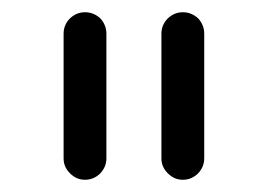

<svg xmlns="http://www.w3.org/2000/svg" viewBox="-20 -743 438 314"><path d="M119 -449C128.5 -449 137 -452.5 144 -459.5C150.5 -466.5 154 -474.5 154 -484C154 -484 154 -688 154 -688C154 -688 154 -688 154 -688C154 -697.5 150.5 -706 144 -713C137 -719.5 128.5 -723 119 -723C119 -723 119 -723 119 -723C109.5 -723 101.5 -719.5 94.5 -713C87.5 -706 84 -697.5 84 -688C84 -688 84 -484 84 -484C84 -484 84 -484 84 -484C84 -474.5 87.5 -466.5 94.5 -459.5C101.5 -452.5 109.5 -449 119 -449C119 -449 119 -449 119 -449ZM279 -449C288.5 -449 297 -452.5 304 -459.5C310.5 -466.5 314 -474.5 314 -484C314 -484 314 -688 314 -688C314 -688 314 -688 314 -688C314 -697.5 310.5 -706 304 -713C297 -719.5 288.5 -723 279 -723C279 -723 279 -723 279 -723C269.5 -723 261.5 -719.5 254.5 -713C247.5 -706 244 -697.5 244 -688C244 -688 244 -484 244 -484C244 -484 244 -484 244 -484C244 -474.5 247.5 -466.5 254.5 -459.5C261.5 -452.5 269.5 -449 279 -449C279 -449 279 -449 279 -449Z"/></svg>

Font: Jura-Fortis-Bold
Style: Bold
Weight: 500
Designer: Daniel Johnson, Alexei Vanyashin, Mirko Velimirovic
Foundry: Daniel Johnson
Version: ""